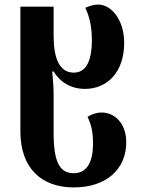

<svg xmlns="http://www.w3.org/2000/svg" viewBox="-20 -565 615 838"><path d="M302 253C447 253 531 171 531 56C531 -25 482 -74 423 -74C402 -74 381 -67 362 -55C377 -24 386 8 386 61C386 138 362 191 302 191C239 191 214 140 214 13V-150C214 -178 212 -212 208 -253H214C242 -207 289 -177 351 -177C447 -177 522 -249 522 -378C522 -478 466 -545 409 -545C389 -545 374 -540 352 -531C368 -500 381 -452 381 -391C381 -292 352 -248 302 -248C237 -248 214 -315 214 -410V-536H69V9C69 166 158 253 302 253Z"/></svg>

Font: Noto Serif Georgian SemiCondensed Bold
Style: Regular
Weight: 700
Width: 4
Designer: Monotype Design Team, Akaki Razmadze
Foundry: Google LLC
Version: Version 2.003